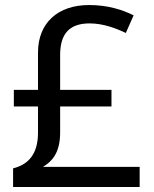

<svg xmlns="http://www.w3.org/2000/svg" viewBox="-20 -743 612 763"><path d="M334 -723C211 -723 131 -653 131 -534V-386H35V-320H131V-215C131 -127 89 -88 32 -74V0H535V-80H151C186 -101 219 -135 219 -216V-320H423V-386H219V-525C219 -613 260 -650 336 -650C390 -650 440 -631 480 -612L511 -682C465 -705 407 -723 334 -723Z"/></svg>

Font: Noto Sans Newa
Style: Regular
Weight: 400
Designer: Monotype Design Team
Foundry: Monotype Imaging Inc.
Version: Version 2.007